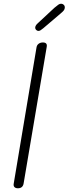

<svg xmlns="http://www.w3.org/2000/svg" viewBox="-20 -1020 368 1031"><path d="M54 -36 176 -765Q178 -778 187.5 -785Q197 -792 210 -792Q235 -792 231 -769L107 -36Q103 -9 76 -9Q64 -9 57.5 -15.5Q51 -22 54 -36ZM169 -871Q169 -884 186 -898L272 -978Q286 -990 293.5 -995Q301 -1000 308 -1000Q316 -1000 322 -994.5Q328 -989 328 -980Q328 -971 322.5 -964Q317 -957 306 -948L212 -868Q202 -860 197 -857Q192 -854 186 -854Q180 -854 174.5 -859Q169 -864 169 -871Z"/></svg>

Font: Mali Light
Style: Italic
Weight: 300
Italic angle: -10°
Version: Version 1.000; ttfautohint (v1.6)